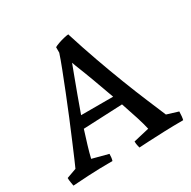

<svg xmlns="http://www.w3.org/2000/svg" viewBox="-149 -796 944 950"><g transform="rotate(-30 322.5 -321.5)"><path d="M7 9Q6 2 3.5 -11.5Q1 -25 1 -38L57 -58Q61 -66 75.5 -100Q90 -134 111.5 -184.5Q133 -235 157 -293Q181 -351 204 -409Q227 -467 246 -516Q265 -565 275 -596V-627Q283 -632 300 -638Q317 -644 334.5 -648Q352 -652 359 -652L361 -645Q387 -562 417 -477.5Q447 -393 477 -315.5Q507 -238 534 -174Q561 -110 579 -67L644 -47Q644 -34 642.5 -20.5Q641 -7 639 0Q581 0 528 2Q475 4 437 6Q399 8 384 9Q382 2 380 -8Q378 -18 378 -29L468 -50Q462 -78 448 -122.5Q434 -167 416 -219L192 -209Q179 -168 167.5 -130Q156 -92 149 -62L240 -38Q240 -15 235 0Q154 0 95.5 3.5Q37 7 7 9ZM214 -274H397Q376 -333 354 -392.5Q332 -452 313 -499L305 -521Q296 -497 281 -457Q266 -417 248.5 -369.5Q231 -322 214 -274Z"/></g></svg>

Font: Labrada
Style: Regular
Weight: 400
Designer: Mercedes Jáuregui
Foundry: Omnibus-Type Team
Version: Version 1.000; ttfautohint (v1.8.4.7-5d5b)